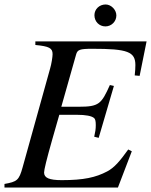

<svg xmlns="http://www.w3.org/2000/svg" viewBox="-21 -838 675 858"><path d="M499 -769C499 -794 476 -818 451 -818C423 -818 401 -797 401 -770C401 -742 422 -720 450 -720C477 -720 499 -742 499 -769ZM634 -653H137V-637C199 -631 214 -623 214 -596C214 -584 209 -552 203 -532L80 -90C64 -32 55 -26 -1 -16V0H506L568 -162L552 -170C514 -117 490 -89 458 -72C407 -45 353 -33 255 -33C199 -33 176 -43 176 -67C176 -79 187 -125 212 -213L244 -325H322C362 -325 389 -320 400 -310C405 -305 407 -296 407 -279C407 -261 405 -249 400 -227L420 -222L488 -454L470 -458C432 -373 421 -361 331 -361H253L319 -594C325 -616 335 -620 392 -620C549 -620 584 -607 584 -547C584 -534 583 -518 581 -501L603 -499Z"/></svg>

Font: XITS
Style: Italic
Weight: 400
Italic angle: -16.33°
Designer: MicroPress Inc., with final additions and corrections provided by Coen Hoffman, Elsevier (retired)
Version: Version 1.107